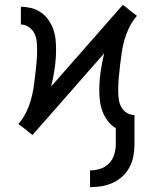

<svg xmlns="http://www.w3.org/2000/svg" viewBox="-20 -548 640 791"><path d="M351 223V154Q372 154 393 147.5Q414 141 429 125.5Q444 110 450.5 89Q457 68 457 47V-20Q438 -31 424.5 -49Q411 -67 403 -87.5Q395 -108 392 -130Q389 -152 389 -175Q389 -213 394.5 -252Q400 -291 409 -328L114 8L99 -3L85 -15L56 -37L58 -40Q75 -60 87 -84Q99 -108 106.5 -133.5Q114 -159 118 -185Q122 -211 125 -237.5Q128 -264 130.5 -290.5Q133 -317 133 -343Q133 -361 131 -378.5Q129 -396 121 -411.5Q113 -427 98 -437Q83 -447 66 -447V-520Q87 -520 108 -515Q129 -510 147 -498Q165 -486 178 -468Q191 -450 198.5 -430Q206 -410 208.5 -388.5Q211 -367 211 -345Q211 -307 205.5 -268Q200 -229 191 -192L486 -528L501 -517L515 -505L544 -483L542 -480Q525 -460 513 -436Q501 -412 493.5 -386.5Q486 -361 482 -335Q478 -309 475 -282.5Q472 -256 469.5 -229.5Q467 -203 467 -177Q467 -159 469 -141.5Q471 -124 479 -108.5Q487 -93 502 -83.5Q517 -74 534 -74V47Q534 71 529.5 95Q525 119 514 140Q503 161 485 178Q467 195 445 205Q423 215 399 219Q375 223 351 223Z"/></svg>

Font: Iosevka Etoile
Style: Regular
Weight: 400
Designer: Belleve Invis
Foundry: Belleve Invis
Version: Version 33.2.4